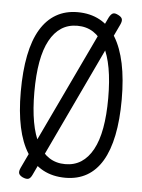

<svg xmlns="http://www.w3.org/2000/svg" viewBox="-53 -749 609 821"><g transform="rotate(5 251.5 -338.5)"><path d="M257 12Q202 12 160.5 -10.5Q119 -33 91 -77Q63 -121 49 -186.5Q35 -252 35 -338Q35 -427 48.5 -494.5Q62 -562 89 -607Q116 -652 156 -675Q196 -698 248 -698Q302 -698 343.5 -675.5Q385 -653 412.5 -608Q440 -563 454 -496.5Q468 -430 468 -342Q468 -255 454.5 -188.5Q441 -122 414.5 -77.5Q388 -33 348.5 -10.5Q309 12 257 12ZM251 -46Q290 -46 319.5 -65Q349 -84 369.5 -121.5Q390 -159 400 -214.5Q410 -270 410 -343Q410 -416 400 -471.5Q390 -527 370 -564.5Q350 -602 320.5 -621Q291 -640 252 -640Q213 -640 183.5 -621Q154 -602 133.5 -564.5Q113 -527 103 -471.5Q93 -416 93 -342Q93 -269 103 -213.5Q113 -158 133 -121Q153 -84 182.5 -65Q212 -46 251 -46ZM75 26Q61 19 58.5 10Q56 1 63 -14L382 -687Q390 -702 398.5 -705.5Q407 -709 422 -701Q436 -694 438.5 -685Q441 -676 434 -661L116 12Q109 27 100 30Q91 33 75 26Z"/></g></svg>

Font: Fredoka Condensed Light
Style: Regular
Weight: 300
Width: 3
Designer: Ben Nathan
Foundry: Milena B. Brandão, Ben Nathan
Version: Version 2.001